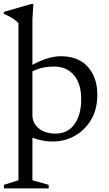

<svg xmlns="http://www.w3.org/2000/svg" viewBox="-26 -730 568 1004"><path d="M70.5 -609Q61 -620.5 42 -632.8Q23 -645 -6.5 -657.5V-667.5L138.5 -709.5H148.5L143.5 -629.5V-391Q188.5 -415 225.2 -425.5Q262 -436 290.5 -436Q384.5 -436 433.8 -380Q483 -324 483 -235Q483 -159.5 450.8 -104.5Q418.5 -49.5 365.2 -19.8Q312 10 248.5 10Q196 10 143.5 -10V212.5L228.5 236.5V255H-5.5V236.5L70.5 212.5ZM143.5 -128Q143.5 -86.5 176.2 -59Q209 -31.5 264.5 -31.5Q328 -31.5 363.2 -80.2Q398.5 -129 398.5 -211Q398.5 -293.5 359.8 -337.8Q321 -382 258.5 -382Q193 -382 143.5 -357Z"/></svg>

Font: Newsreader Text
Style: Regular
Weight: 400
Designer: Hugues Gentile
Foundry: Production Type
Version: Version 1.002